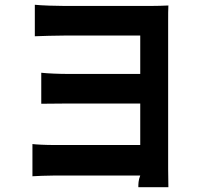

<svg xmlns="http://www.w3.org/2000/svg" viewBox="-20 -747 840 805"><path d="M685 -38V-658C685 -683 685 -711 686 -724C671 -723 631 -722 607 -722H254C217 -722 153 -724 126 -727V-595C151 -596 217 -598 254 -598H568V-437H265C228 -437 179 -439 153 -442V-312C175 -312 228 -313 266 -313H568V-139H207C171 -139 132 -141 116 -143V-8C132 -9 177 -11 206 -11H568C560 8 560 26 560 38H686C686 19 685 -17 685 -38Z"/></svg>

Font: Glow Sans TC Compressed
Style: Bold
Weight: 700
Width: 2
Designer: Ryoko NISHIZUKA (kana, bopomofo & ideographs); Paul D. Hunt (Latin, Greek & Cyrillic); Sandoll Communications, Soo-young
Version: Version 0.93